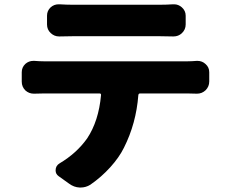

<svg xmlns="http://www.w3.org/2000/svg" viewBox="-20 -796 1040 875"><path d="M710 -630.9H309.6Q285.2 -630.9 252 -629.9Q250 -629.9 249 -629.9Q227.5 -629.9 210.9 -645.5Q194.3 -661.1 194.3 -684.6V-724.6Q194.3 -747.1 210.9 -762.7Q226.6 -776.4 247.1 -776.4Q249 -776.4 251 -776.4Q283.2 -774.4 309.6 -774.4H710Q738.3 -774.4 768.6 -776.4Q770.5 -776.4 773.4 -776.4Q793 -776.4 808.6 -762.7Q826.2 -747.1 826.2 -724.6V-684.6Q826.2 -661.1 808.6 -644.5Q793 -629.9 770.5 -629.9Q769.5 -629.9 768.6 -629.9Q735.4 -630.9 710 -630.9ZM179.7 -516.6H835Q852.5 -516.6 877 -518.6Q878.9 -518.6 879.9 -518.6Q901.4 -518.6 917 -503.9Q933.6 -489.3 933.6 -466.8V-424.8Q933.6 -401.4 917 -384.8Q900.4 -369.1 877.9 -369.1Q877 -369.1 877 -369.1Q854.5 -370.1 835 -370.1H618.2Q611.3 -370.1 610.4 -362.3Q600.6 -233.4 544.9 -123Q523.4 -79.1 482.9 -34.2Q442.4 10.7 391.6 45.9Q371.1 58.6 347.7 58.6Q345.7 58.6 342.8 58.6Q317.4 57.6 294.9 41L247.1 6.8Q233.4 -2.9 233.4 -19.5Q233.4 -41 252 -51.8Q329.1 -97.7 377 -165Q429.7 -244.1 440.4 -362.3Q441.4 -370.1 433.6 -370.1H179.7Q162.1 -370.1 136.7 -369.1Q135.7 -369.1 133.8 -369.1Q112.3 -369.1 95.7 -383.8Q79.1 -400.4 79.1 -423.8V-466.8Q79.1 -489.3 95.7 -504.9Q111.3 -518.6 131.8 -518.6Q133.8 -518.6 136.7 -518.6Q160.2 -516.6 179.7 -516.6Z"/></svg>

Font: Gen Jyuu Gothic Heavy
Style: Bold
Weight: 900
Designer: [Source Han Sans]
Ryoko NISHIZUKA  (kana & ideographs); Paul D. Hunt (Latin, Greek & Cyrillic); Wenlong ZHANG  (bopomofo
Version: Version 1.002.20150607